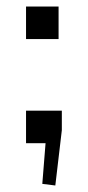

<svg xmlns="http://www.w3.org/2000/svg" viewBox="-20 -430 270 590"><path d="M160 -310V-410H60V-310ZM60 10H120L110 135L150 140L170 -30V-90H60Z"/></svg>

Font: KetosagCBd
Style: Regular
Weight: 500
Designer: gluk
Foundry: gluk
Version: Version 00.0024